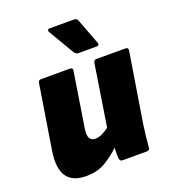

<svg xmlns="http://www.w3.org/2000/svg" viewBox="-133 -813 816 922"><g transform="rotate(-20 274.5 -351.5)"><path d="M150 12Q81 12 52 -30Q23 -72 37 -160L89 -485Q91 -500 104 -500H251Q268 -500 265 -485L221 -206Q216 -171 224 -156.5Q232 -142 253 -142Q271 -142 289 -151Q307 -160 323 -172L372 -485Q374 -500 387 -500H536Q551 -500 549 -485L492 -131Q487 -98 484 -69.5Q481 -41 479 -15Q478 0 464 0H339Q326 0 324 -15Q322 -38 324 -70Q294 -40 251.5 -14Q209 12 150 12ZM316 -556Q303 -556 294 -571L218 -700Q215 -705 217 -710Q219 -715 226 -715H352Q366 -715 371 -700L420 -571Q425 -556 408 -556Z"/></g></svg>

Font: Sofia Sans ExtraBlack
Style: Italic
Weight: 1000
Italic angle: -9°
Designer: Botio Nikoltchev, Ani Petrova
Foundry: lettersoup
Version: Version 4.100; ttfautohint (v1.8.4.7-5d5b)